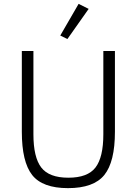

<svg xmlns="http://www.w3.org/2000/svg" viewBox="-20 -962 708 994"><path d="M439 -916 329 -760 292 -778 387 -942ZM93 -698H153V-267Q153 -148 193.5 -95Q234 -42 334 -42Q434 -42 474.5 -95Q515 -148 515 -267V-698H575V-280Q575 -124 520 -56Q465 12 332 12Q200 12 146.5 -56Q93 -124 93 -280Z"/></svg>

Font: IBM Plex Sans Light
Style: Regular
Weight: 300
Designer: Mike Abbink, Paul van der Laan, Pieter van Rosmalen
Foundry: Bold Monday
Version: Version 3.0